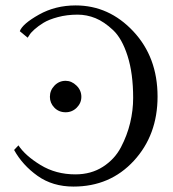

<svg xmlns="http://www.w3.org/2000/svg" viewBox="-20 -678 639 708"><path d="M222 -264Q197 -264 180.5 -281Q164 -298 164 -321Q164 -345 181 -362.5Q198 -380 222 -380Q244 -380 262 -362.5Q280 -345 280 -321Q280 -298 263 -281Q246 -264 222 -264ZM82 -539 53 -563Q63 -590 123.5 -624Q184 -658 259 -658Q382 -658 471.5 -562.5Q561 -467 561 -322Q561 -180 473.5 -85Q386 10 251 10Q174 10 118.5 -29.5Q63 -69 32 -125L48 -142Q73 -104 129.5 -69.5Q186 -35 258 -35Q316 -35 359.5 -63Q403 -91 426 -135Q449 -179 460 -225Q471 -271 471 -317Q471 -407 450.5 -471.5Q430 -536 397 -567Q364 -598 332 -611Q300 -624 266 -624Q227 -624 193.5 -615Q160 -606 140.5 -594Q121 -582 107 -569.5Q93 -557 88 -548Z"/></svg>

Font: Libertinus Sans
Style: Regular
Weight: 400
Designer: Philipp H. Poll
Foundry: Khaled Hosny
Version: Version 6.1